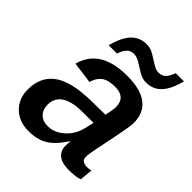

<svg xmlns="http://www.w3.org/2000/svg" viewBox="-205 -838 965 965"><g transform="rotate(45 278.0 -355.5)"><path d="M442.4 4.9Q394.5 4.9 370.1 -15.1Q345.7 -35.2 345.7 -69.8Q345.7 -78.6 346.4 -86.4Q347.2 -94.2 348.1 -101.1H345.2Q304.2 -38.1 262.9 -14.2Q221.7 9.8 163.1 9.8Q94.7 9.8 53.2 -31Q11.7 -71.8 11.7 -135.7Q11.7 -226.1 74.7 -272.2Q137.7 -318.4 278.3 -320.8L377.9 -322.3Q388.2 -368.7 388.2 -385.7Q388.2 -421.4 369.1 -438.7Q350.1 -456.1 314 -456.1Q264.2 -456.1 239.3 -437.3Q214.4 -418.5 204.6 -381.8L89.8 -397Q108.4 -467.8 165.3 -502.9Q222.2 -538.1 317.4 -538.1Q412.6 -538.1 460.2 -501.2Q507.8 -464.4 507.8 -394Q507.8 -371.1 497.1 -317.4L461.9 -141.1Q457.5 -117.2 457.5 -103Q457.5 -84 470 -77.1Q482.4 -70.3 496.1 -70.3Q511.7 -70.3 526.4 -73.7L519.5 -4.9Q500.5 1.5 481.2 3.2Q461.9 4.9 442.4 4.9ZM136.2 -152.3Q136.2 -117.2 157 -96.7Q177.7 -76.2 211.9 -76.2Q253.9 -76.2 288.1 -102.5Q312 -119.6 328.6 -145Q345.2 -170.4 352.5 -200.7L364.3 -251L278.8 -250.5Q240.2 -249.5 214.1 -242.4Q188 -235.4 170.9 -223.1Q154.3 -211.4 145.3 -193.6Q136.2 -175.8 136.2 -152.3ZM406.7 -580.6Q380.4 -580.6 355.5 -595.5Q330.6 -610.4 307.6 -625.2Q284.7 -640.1 263.7 -640.1Q242.2 -640.1 227.3 -627Q212.4 -613.8 201.2 -580.6H142.1Q162.6 -656.7 195.1 -688.2Q227.5 -719.7 274.4 -719.7Q301.3 -719.7 326.4 -704.8Q351.6 -689.9 374.3 -675Q397 -660.2 417 -660.2Q439 -660.2 453.9 -674.1Q468.8 -688 480 -719.7H538.6Q523.9 -664.6 503.4 -633.8Q485.4 -606.4 461.4 -593.5Q437.5 -580.6 406.7 -580.6Z"/></g></svg>

Font: Arimo SemiBold
Style: Italic
Weight: 600
Italic angle: -12°
Version: Version 1.33